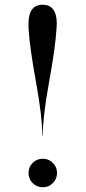

<svg xmlns="http://www.w3.org/2000/svg" viewBox="-20 -778 360 808"><path d="M218 -659Q213 -578 186.5 -432.5Q160 -287 160 -208H158Q158 -287 131.5 -432.5Q105 -578 100 -659V-678Q100 -758 159 -758Q219 -758 219 -678Q219 -675 218.5 -669Q218 -663 218 -659ZM117.5 -7.5Q100 -25 100 -50Q100 -75 117.5 -92.5Q135 -110 160 -110Q185 -110 202.5 -92.5Q220 -75 220 -50Q220 -25 202.5 -7.5Q185 10 160 10Q135 10 117.5 -7.5Z"/></svg>

Font: Bodoni* 72
Style: Regular
Weight: 400
Version: Version 1.003